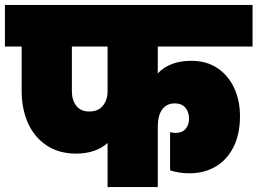

<svg xmlns="http://www.w3.org/2000/svg" viewBox="-31 -760 1046 780"><path d="M610 -571V-462Q659 -513 746 -513Q809 -513 853.5 -482.5Q898 -452 921 -401Q944 -350 944 -288Q944 -216 918 -163.5Q892 -111 845.5 -83.5Q799 -56 739 -56Q696 -56 660 -68V-223Q672 -220 683 -220Q709 -220 723 -236.5Q737 -253 737 -278Q737 -304 722.5 -322Q708 -340 679 -340Q646 -340 628 -315.5Q610 -291 610 -245V0H406V-179Q358 -136 278 -136Q208 -136 158 -169.5Q108 -203 82.5 -260.5Q57 -318 57 -390V-571H-11V-740H995V-571ZM406 -571H261V-390Q261 -353 279 -330Q297 -307 332 -307Q368 -307 387 -330.5Q406 -354 406 -390Z"/></svg>

Font: Poppins Black A&M
Style: Regular
Weight: 900
Designer: Ninad Kale (Devanagari), Jonny Pinhorn (Latin)
Foundry: Indian Type Foundry
Version: 4.004